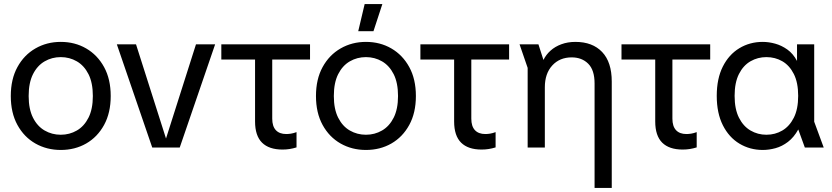

<svg xmlns="http://www.w3.org/2000/svg" viewBox="-20 -730 4117 950"><path d="M280.6 12Q211.5 12 155.2 -19.9Q99 -51.9 66.2 -111.8Q33.4 -171.7 33.4 -254.9Q33.4 -338.3 66.2 -398.1Q99 -458 155.2 -490.3Q211.5 -522.7 280.6 -522.7Q350.6 -522.7 406.4 -490.3Q462.2 -458 495 -398.1Q527.8 -338.3 527.8 -254.9Q527.8 -171.7 495 -111.8Q462.2 -51.9 406.4 -19.9Q350.6 12 280.6 12ZM280.6 -63.3Q324 -63.3 360.1 -84.2Q396.3 -105 417.8 -147.6Q439.4 -190.1 439.4 -254.9Q439.4 -320.5 417.8 -363.1Q396.3 -405.6 360.1 -426.5Q324 -447.4 280.6 -447.4Q237.2 -447.4 201 -426.5Q164.8 -405.6 143.3 -363.1Q121.8 -320.5 121.8 -254.9Q121.8 -190.1 143.3 -147.6Q164.8 -105 201 -84.2Q237.2 -63.3 280.6 -63.3Z M733.3 0 558.1 -510.7H653L801.4 -44.6L949.7 -510.7H1044.5L869.3 0Z M1377.9 10Q1311.2 10 1276.6 -24.1Q1242 -58.3 1242 -129V-468.7H1327V-142.9Q1327 -105.2 1344.9 -86Q1362.7 -66.8 1396.5 -66.8Q1407 -66.8 1419.4 -68.7Q1431.9 -70.6 1447.2 -76.3V-0.7Q1429.7 4.7 1413.2 7.3Q1396.7 10 1377.9 10ZM1075.1 -435.3V-510.7H1514V-435.3Z M1790.6 12Q1721.5 12 1665.2 -19.9Q1609 -51.9 1576.2 -111.8Q1543.4 -171.7 1543.4 -254.9Q1543.4 -338.3 1576.2 -398.1Q1609 -458 1665.2 -490.3Q1721.5 -522.7 1790.6 -522.7Q1860.6 -522.7 1916.4 -490.3Q1972.2 -458 2005 -398.1Q2037.8 -338.3 2037.8 -254.9Q2037.8 -171.7 2005 -111.8Q1972.2 -51.9 1916.4 -19.9Q1860.6 12 1790.6 12ZM1790.6 -63.3Q1834 -63.3 1870.1 -84.2Q1906.3 -105 1927.8 -147.6Q1949.4 -190.1 1949.4 -254.9Q1949.4 -320.5 1927.8 -363.1Q1906.3 -405.6 1870.1 -426.5Q1834 -447.4 1790.6 -447.4Q1747.2 -447.4 1711 -426.5Q1674.8 -405.6 1653.3 -363.1Q1631.8 -320.5 1631.8 -254.9Q1631.8 -190.1 1653.3 -147.6Q1674.8 -105 1711 -84.2Q1747.2 -63.3 1790.6 -63.3ZM1752.5 -575.6 1784.3 -710H1871.9L1827.9 -575.6Z M2362.9 10Q2296.2 10 2261.6 -24.1Q2227 -58.3 2227 -129V-468.7H2312V-142.9Q2312 -105.2 2329.9 -86Q2347.7 -66.8 2381.5 -66.8Q2392 -66.8 2404.4 -68.7Q2416.9 -70.6 2432.2 -76.3V-0.7Q2414.7 4.7 2398.2 7.3Q2381.7 10 2362.9 10ZM2060.1 -435.3V-510.7H2499V-435.3Z M2921.9 200V-317Q2921.9 -383.4 2890.4 -414.8Q2858.9 -446.1 2808.7 -446.1Q2749.2 -446.1 2712.5 -406Q2675.8 -365.9 2675.8 -298V0H2590.8V-394.1L2550.7 -510.7H2644.1L2668.9 -433.4Q2681.6 -459.3 2704 -479.5Q2726.4 -499.6 2757.7 -511.1Q2789 -522.7 2827 -522.7Q2911.8 -522.7 2959.3 -472.7Q3006.9 -422.7 3006.9 -326.4V200Z M3357.9 10Q3291.2 10 3256.6 -24.1Q3222 -58.3 3222 -129V-468.7H3307V-142.9Q3307 -105.2 3324.9 -86Q3342.7 -66.8 3376.5 -66.8Q3387 -66.8 3399.4 -68.7Q3411.9 -70.6 3427.2 -76.3V-0.7Q3409.7 4.7 3393.2 7.3Q3376.7 10 3357.9 10ZM3055.1 -435.3V-510.7H3494V-435.3Z M3754.3 12Q3690.7 12 3638.7 -19.2Q3586.8 -50.4 3556.6 -110.3Q3526.4 -170.3 3526.4 -255.6Q3526.4 -340.9 3556.4 -400.5Q3586.4 -460.1 3638.2 -491.4Q3690 -522.7 3753.8 -522.7Q3784 -522.7 3815.5 -514Q3847.1 -505.3 3875.7 -485Q3904.3 -464.7 3923.6 -428.5V-510.7H4008.6V-127.7L4055.7 0H3962.3L3929.8 -89.4Q3908.2 -50.4 3878.9 -28.1Q3849.7 -5.8 3817.3 3.1Q3785 12 3754.3 12ZM3772 -63.3Q3815.5 -63.3 3850.9 -84.2Q3886.3 -105 3907.8 -147.6Q3929.3 -190.1 3929.3 -255.7Q3929.3 -321.3 3907.8 -363.9Q3886.3 -406.4 3850.9 -426.9Q3815.5 -447.4 3772 -447.4Q3729.4 -447.4 3693.6 -426.9Q3657.8 -406.4 3636.3 -363.9Q3614.8 -321.3 3614.8 -255.7Q3614.8 -190.1 3636.3 -147.6Q3657.8 -105 3693.6 -84.2Q3729.4 -63.3 3772 -63.3Z"/></svg>

Font: TikTok Sans Light
Style: Regular
Weight: 300
Version: Version 4.000